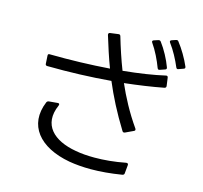

<svg xmlns="http://www.w3.org/2000/svg" viewBox="-125 -1002 1250 1184"><g transform="rotate(15 500.0 -410.5)"><path d="M947 -704C955 -706 957 -712 954 -719C934 -766 902 -820 872 -858C868 -864 863 -865 856 -863L829 -854C821 -851 819 -845 824 -838C855 -797 882 -745 901 -700C904 -693 909 -690 916 -693ZM838 -670C845 -672 848 -677 845 -685C828 -732 798 -788 767 -829C763 -834 758 -836 751 -834L723 -825C715 -822 713 -816 718 -809C747 -768 774 -712 791 -666C794 -659 799 -656 806 -659ZM118 -513C118 -506 123 -502 130 -502C270 -500 407 -505 536 -516C574 -426 619 -337 682 -235C686 -228 692 -227 699 -230L750 -254C758 -257 759 -263 755 -270C694 -357 649 -443 614 -523C703 -533 787 -545 864 -560C871 -562 874 -567 873 -574L866 -625C865 -633 860 -637 853 -635C779 -618 688 -604 586 -594C562 -655 536 -734 518 -796C516 -804 511 -807 504 -806L451 -799C443 -798 440 -792 442 -784C461 -722 485 -646 508 -587C387 -578 256 -574 126 -576C118 -577 114 -572 115 -564ZM415 32C456 39 503 43 553 43C614 43 680 37 748 26C758 25 763 20 763 13L768 -40C769 -49 764 -53 755 -52C684 -38 617 -32 557 -32C513 -32 472 -35 435 -42C291 -67 201 -149 261 -285C265 -294 261 -300 252 -299L196 -294C189 -293 185 -290 182 -284C116 -125 216 -4 415 32Z"/></g></svg>

Font: LINE Seed JP_OTF Regular
Style: Regular
Weight: 400
Designer: LY Corporation & Fontrix & Fontworks
Version: Version 1.002